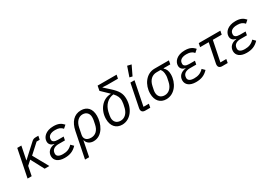

<svg xmlns="http://www.w3.org/2000/svg" viewBox="25 -1852 4391 3124"><g transform="rotate(-30 2220.5 -290.0)"><path d="M357 0H445L286 -286L464 -448H522L536 -516H487C455 -516 434 -508 412 -488L276 -364L171 -267H167L217 -516H140L36 0H113L148 -174L227 -245Z M913 -130C861 -74 805 -56 735 -56C659 -56 622 -83 622 -127C622 -137 623 -144 625 -154C635 -204 681 -234 755 -234H873L886 -299H778C711 -299 680 -323 680 -358C680 -368 681 -376 682 -383C690 -427 733 -460 817 -460C885 -460 923 -443 955 -405L1008 -452C962 -504 913 -528 823 -528C679 -528 605 -446 605 -366C605 -316 636 -281 694 -271L693 -267C597 -255 547 -197 547 -123C547 -45 610 12 730 12C822 12 892 -11 960 -83Z M1000 200H1077L1134 -84H1138C1153 -19 1211 12 1273 12C1444 12 1525 -179 1525 -321C1525 -456 1454 -528 1341 -528C1209 -528 1128 -434 1097 -282ZM1266 -58C1175 -58 1139 -113 1153 -178L1177 -298C1198 -403 1260 -458 1331 -458C1404 -458 1446 -408 1446 -341C1446 -317 1444 -300 1441 -283L1427 -214C1407 -114 1350 -58 1266 -58Z M2122 -672 2136 -740H1779L1762 -651L1887 -531C1890 -527 1894 -524 1897 -521L1896 -516C1738 -516 1625 -367 1625 -200C1625 -60 1703 12 1811 12C1967 12 2077 -141 2077 -320C2077 -422 2040 -486 1936 -580L1833 -673L1834 -677L1917 -672ZM1999 -331C1999 -303 1990 -250 1977 -201C1954 -112 1895 -57 1821 -57C1743 -57 1701 -106 1701 -178C1701 -196 1707 -235 1718 -283C1745 -397 1821 -476 1930 -488C1983 -429 1999 -387 1999 -331Z M2431 -762 2357 -780 2294 -597 2346 -585ZM2354 -68H2253L2343 -516H2266L2180 -87C2178 -77 2177 -70 2177 -63C2177 -26 2200 0 2247 0H2341Z M2976 -448 2989 -516H2718C2560 -516 2454 -362 2454 -200C2454 -60 2532 12 2640 12C2798 12 2904 -143 2904 -304C2904 -366 2885 -411 2849 -441L2851 -448ZM2793 -448C2819 -418 2828 -386 2828 -326C2828 -311 2826 -296 2823 -281L2810 -218C2789 -113 2724 -57 2650 -57C2572 -57 2530 -106 2530 -178C2530 -193 2532 -208 2535 -223L2548 -286C2569 -391 2634 -448 2718 -448Z M3380 -130C3328 -74 3272 -56 3202 -56C3126 -56 3089 -83 3089 -127C3089 -137 3090 -144 3092 -154C3102 -204 3148 -234 3222 -234H3340L3353 -299H3245C3178 -299 3147 -323 3147 -358C3147 -368 3148 -376 3149 -383C3157 -427 3200 -460 3284 -460C3352 -460 3390 -443 3422 -405L3475 -452C3429 -504 3380 -528 3290 -528C3146 -528 3072 -446 3072 -366C3072 -316 3103 -281 3161 -271L3160 -267C3064 -255 3014 -197 3014 -123C3014 -45 3077 12 3197 12C3289 12 3359 -11 3427 -83Z M3796 0 3809 -68H3698L3775 -448H3942L3956 -516H3550L3536 -448H3698L3625 -87C3623 -77 3622 -70 3622 -63C3622 -26 3645 0 3692 0Z M4332 -130C4280 -74 4224 -56 4154 -56C4078 -56 4041 -83 4041 -127C4041 -137 4042 -144 4044 -154C4054 -204 4100 -234 4174 -234H4292L4305 -299H4197C4130 -299 4099 -323 4099 -358C4099 -368 4100 -376 4101 -383C4109 -427 4152 -460 4236 -460C4304 -460 4342 -443 4374 -405L4427 -452C4381 -504 4332 -528 4242 -528C4098 -528 4024 -446 4024 -366C4024 -316 4055 -281 4113 -271L4112 -267C4016 -255 3966 -197 3966 -123C3966 -45 4029 12 4149 12C4241 12 4311 -11 4379 -83Z"/></g></svg>

Font: Braiins Sans
Style: Italic
Weight: 400
Italic angle: -11.31°
Designer: Mike Abbink, Paul van der Laan, Pieter van Rosmalen, Jiri Chlebus, Lubos Buracinsky
Foundry: Bold Monday, Sudetype
Version: Version 1.000;hotconv 1.0.109;makeotfexe 2.5.65596